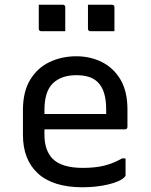

<svg xmlns="http://www.w3.org/2000/svg" viewBox="-20 -781 640 812"><path d="M303 -543Q362 -543 411 -518.5Q460 -494 489.5 -444.5Q519 -395 519 -318V-245Q519 -234 508 -234H168V-211Q168 -146 202 -110Q241 -71 330 -71Q383 -71 421 -80.5Q459 -90 496 -111H511V-40Q511 -36 507 -32Q488 -13 438 -1Q388 11 329 11Q205 11 141 -47Q77 -105 77 -211V-315Q77 -393 107.5 -443.5Q138 -494 189.5 -518.5Q241 -543 303 -543ZM303 -463Q239 -463 203.5 -428.5Q168 -394 168 -316V-299H429V-319Q429 -398 394 -433Q378 -449 355 -456Q332 -463 303 -463ZM144 -761H245Q256 -761 256 -750V-649H155Q144 -649 144 -660ZM352 -761H453Q464 -761 464 -750V-649H363Q352 -649 352 -660Z"/></svg>

Font: Recursive Sn Lnr St
Style: Regular
Weight: 400
Version: Version 1.079;hotconv 1.0.112;makeotfexe 2.5.65598; ttfautoh